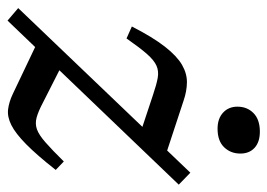

<svg xmlns="http://www.w3.org/2000/svg" viewBox="-122 -592 726 522"><g transform="rotate(90 241.0 -331.0)"><path d="M2 -17.5 449.5 -485.5 482 -454 36 11.5ZM84.5 -312 52 -326.5Q81.5 -384 107 -416.5Q132.5 -449 156.2 -462.8Q180 -476.5 204 -476.2Q228 -476 254 -467L415 -414L358.5 -344L238 -384Q210 -393.5 191.8 -396.8Q173.5 -400 158.8 -393.5Q144 -387 127 -367.8Q110 -348.5 84.5 -312ZM235 -3 97.5 -68.5 161 -134.5 258.5 -85Q283 -72 299.8 -67.5Q316.5 -63 331.8 -68.5Q347 -74 367.2 -91.8Q387.5 -109.5 419 -141.5L442 -119.5Q401.5 -68 372 -39Q342.5 -10 320 1.2Q297.5 12.5 277.2 10Q257 7.5 235 -3ZM330 -559.5Q302.5 -559.5 286.2 -574.5Q270 -589.5 270 -613.5Q270 -640 287.5 -657.2Q305 -674.5 338 -674.5Q366 -674.5 381.8 -660.2Q397.5 -646 397.5 -621.5Q397.5 -595 380.2 -577.2Q363 -559.5 330 -559.5Z"/></g></svg>

Font: Newsreader 12pt
Style: Italic
Weight: 400
Italic angle: -17°
Version: Version 1.003